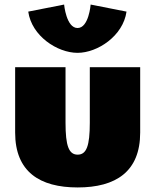

<svg xmlns="http://www.w3.org/2000/svg" viewBox="-20 -808 682 843"><path d="M378 -788C378 -788 370 -685 320.5 -685C270.9 -685 261.5 -788 261.5 -788L104 -757C119 -650 231.5 -576 320.5 -576C408 -576 520.5 -650 535.5 -757ZM46.5 -513V-226C46.5 -54 154 15 321 15C488 15 595.5 -54 595.5 -226V-513H374.3V-269C374.3 -168 360 -129 321 -129C282 -129 267.7 -168 267.7 -269V-513Z"/></svg>

Font: Blink
Style: Wide
Weight: 400
Designer: Mew Too
Foundry: Cannot Into Space Fonts
Version: Version 001.000